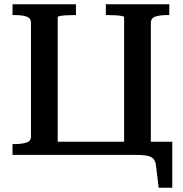

<svg xmlns="http://www.w3.org/2000/svg" viewBox="-20 -730 861 905"><path d="M194 0V-62H636V0ZM39 -710H338V-659H330Q313 -659 295 -658Q277 -657 264.5 -655Q252 -653 252 -649V0H39V-51H50Q83 -51 104.5 -58Q126 -65 126 -87V-623Q126 -645 104.5 -652Q83 -659 50 -659H39ZM479 -710H778V-659H768Q735 -659 713 -652Q691 -645 691 -623V0H565V-649Q565 -653 552.5 -655Q540 -657 522.5 -658Q505 -659 488 -659H479ZM572 0V-62H792V155H728L715 49Q713 29 702.5 18Q692 7 671 3.5Q650 0 617 0Z"/></svg>

Font: Roboto Serif 36pt Medium
Style: Regular
Weight: 500
Designer: Greg Gazdowicz
Foundry: Commercial Type
Version: Version 1.008